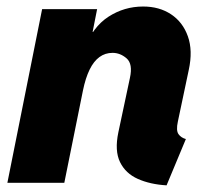

<svg xmlns="http://www.w3.org/2000/svg" viewBox="-20 -555 640 583"><path d="M485.8 7.8Q436 4.9 398.7 -11.7Q361.3 -28.3 344.5 -62.7Q327.6 -97.2 339.4 -153.3L374.5 -318.4Q383.8 -360.8 364.5 -377.7Q345.2 -394.5 321.8 -394.5Q299.3 -394.5 282 -381.8Q264.6 -369.1 252.2 -343.8Q239.7 -318.4 231.9 -280.3L175.3 0H2.4L107.9 -527.3H274.9L261.2 -458H281.7L235.8 -406.2Q261.7 -473.6 309.6 -504.4Q357.4 -535.2 414.6 -535.2Q463.9 -535.2 499.5 -511.5Q535.2 -487.8 550.5 -444.6Q565.9 -401.4 553.2 -342.8L520 -185.5Q514.2 -158.7 522 -147.7Q529.8 -136.7 544.4 -132.8Z"/></svg>

Font: Reddit Sans Black
Style: Italic
Weight: 900
Italic angle: -11.25°
Designer: Stephen Hutchings
Version: Version 1.013